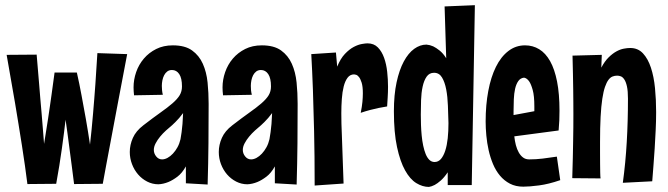

<svg xmlns="http://www.w3.org/2000/svg" viewBox="-20 -716 2605 749"><path d="M279.8 -433.1Q289.6 -390.1 298.3 -342.8Q306.2 -302.2 314.9 -252.2Q323.7 -202.1 331.1 -151.9Q334.5 -180.7 337.4 -211.4Q340.3 -242.2 343 -272.7Q345.7 -303.2 347.9 -332.5Q350.1 -361.8 352.1 -388.2Q356.4 -449.7 359.9 -508.8L476.1 -504.9Q457.5 -409.2 440.4 -316.9Q433.1 -277.3 425 -235.1Q417 -192.9 409.2 -151.1Q401.4 -109.4 394 -70.3Q386.7 -31.2 380.9 1L269 2Q264.6 -33.7 260 -68.4Q255.4 -103 251.2 -135.3Q247.1 -167.5 243.2 -196.3Q239.3 -225.1 235.8 -249Q230.5 -201.7 221.4 -136.5Q212.4 -71.3 199.2 1L86.9 2Q83 -30.3 77.4 -69.1Q71.8 -107.9 65.4 -149.4Q59.1 -190.9 52 -233.2Q44.9 -275.4 38.6 -314.5Q22.9 -406.2 5.9 -502L123 -502.9Q127.4 -445.8 132.8 -386.2Q134.8 -360.8 137.2 -332.3Q139.6 -303.7 142.3 -273.9Q145 -244.1 147.2 -213.9Q149.4 -183.6 151.9 -154.8Q155.8 -179.7 159.9 -204.8Q164.1 -230 167.7 -254.2Q171.4 -278.3 174.6 -301Q177.7 -323.7 180.7 -343.8Q187 -390.6 192.9 -433.1Z M793.9 -311Q793.9 -233.9 793.2 -156.7Q792.5 -79.6 790 3.9L705.1 -1V-66.9Q690.4 -40.5 671.9 -26.6Q653.3 -12.7 636.7 -5.9Q617.2 2 598.1 2.9Q574.7 2.9 554.2 -7.6Q533.7 -18.1 518.6 -35.6Q503.4 -53.2 494.9 -75.9Q486.3 -98.6 486.3 -123Q486.3 -150.9 498.3 -178Q510.3 -205.1 539.1 -227.1Q577.6 -256.8 606 -276.9Q634.3 -296.9 653.1 -313.2Q671.9 -329.6 680.9 -344.5Q689.9 -359.4 689.9 -378.9Q689.9 -411.1 679.2 -427Q668.5 -442.9 650.9 -442.9Q640.1 -442.9 632.6 -437.3Q625 -431.6 620.4 -422.6Q615.7 -413.6 613.5 -402.6Q611.3 -391.6 611.3 -380.9Q611.3 -373.5 612.1 -364.7Q612.8 -356 615.2 -346.2L502.9 -344.2Q502 -352.5 501.5 -360.1Q501 -367.7 501 -375Q501 -405.3 511.2 -434.8Q521.5 -464.4 541.3 -487.5Q561 -510.7 589.4 -524.9Q617.7 -539.1 654.3 -539.1Q701.7 -539.1 729.2 -519.3Q756.8 -499.5 771.2 -467.3Q785.6 -435.1 789.8 -394.3Q793.9 -353.5 793.9 -311ZM684.1 -172.9Q686.5 -185.1 688.5 -200.7Q690.4 -213.9 691.9 -232.7Q693.4 -251.5 694.3 -274.9Q686.5 -264.2 679.2 -255.9Q671.9 -247.6 665.5 -241.2Q658.2 -233.9 651.9 -228Q640.6 -218.8 627.9 -207.3Q615.2 -195.8 604.7 -183.1Q594.2 -170.4 587.2 -157Q580.1 -143.6 580.1 -130.9Q580.1 -117.2 589.4 -105.7Q598.6 -94.2 612.3 -94.2Q622.6 -94.2 633.5 -100.1Q644.5 -106 654.5 -116.7Q664.6 -127.4 672.4 -141.6Q680.2 -155.8 684.1 -172.9Z M1141.1 -311Q1141.1 -233.9 1140.4 -156.7Q1139.6 -79.6 1137.2 3.9L1052.2 -1V-66.9Q1037.6 -40.5 1019 -26.6Q1000.5 -12.7 983.9 -5.9Q964.4 2 945.3 2.9Q921.9 2.9 901.4 -7.6Q880.9 -18.1 865.7 -35.6Q850.6 -53.2 842 -75.9Q833.5 -98.6 833.5 -123Q833.5 -150.9 845.5 -178Q857.4 -205.1 886.2 -227.1Q924.8 -256.8 953.1 -276.9Q981.4 -296.9 1000.2 -313.2Q1019 -329.6 1028.1 -344.5Q1037.1 -359.4 1037.1 -378.9Q1037.1 -411.1 1026.4 -427Q1015.6 -442.9 998 -442.9Q987.3 -442.9 979.7 -437.3Q972.2 -431.6 967.5 -422.6Q962.9 -413.6 960.7 -402.6Q958.5 -391.6 958.5 -380.9Q958.5 -373.5 959.2 -364.7Q960 -356 962.4 -346.2L850.1 -344.2Q849.1 -352.5 848.6 -360.1Q848.1 -367.7 848.1 -375Q848.1 -405.3 858.4 -434.8Q868.7 -464.4 888.4 -487.5Q908.2 -510.7 936.5 -524.9Q964.8 -539.1 1001.5 -539.1Q1048.8 -539.1 1076.4 -519.3Q1104 -499.5 1118.4 -467.3Q1132.8 -435.1 1137 -394.3Q1141.1 -353.5 1141.1 -311ZM1031.2 -172.9Q1033.7 -185.1 1035.6 -200.7Q1037.6 -213.9 1039.1 -232.7Q1040.5 -251.5 1041.5 -274.9Q1033.7 -264.2 1026.4 -255.9Q1019 -247.6 1012.7 -241.2Q1005.4 -233.9 999 -228Q987.8 -218.8 975.1 -207.3Q962.4 -195.8 951.9 -183.1Q941.4 -170.4 934.3 -157Q927.2 -143.6 927.2 -130.9Q927.2 -117.2 936.5 -105.7Q945.8 -94.2 959.5 -94.2Q969.7 -94.2 980.7 -100.1Q991.7 -106 1001.7 -116.7Q1011.7 -127.4 1019.5 -141.6Q1027.3 -155.8 1031.2 -172.9Z M1490.2 -300.8Q1474.6 -298.3 1457.5 -294.9Q1442.9 -292 1424.3 -287.1Q1405.8 -282.2 1387.2 -275.9Q1392.1 -300.3 1393.8 -318.6Q1395.5 -336.9 1395.5 -352.1Q1395.5 -378.4 1390.9 -393.3Q1386.2 -408.2 1380.4 -415.5Q1374.5 -422.9 1368.9 -424.3Q1363.3 -425.8 1361.3 -425.8Q1345.7 -425.8 1335.9 -412.8Q1326.2 -399.9 1320.8 -378.7Q1315.4 -357.4 1313.5 -330.1Q1311.5 -302.7 1311.5 -273.9Q1311.5 -253.4 1312 -232.9Q1312.5 -212.4 1313.5 -191.9L1320.3 0L1207.5 7.8Q1207.5 -109.9 1205.3 -204.3Q1203.1 -298.8 1200.7 -365.7Q1197.8 -443.8 1194.3 -504.9L1290.5 -511.2L1295.4 -456.1Q1308.1 -487.3 1325.4 -505.6Q1342.8 -523.9 1360.1 -533Q1377.4 -542 1391.8 -544.4Q1406.2 -546.9 1413.6 -546.9Q1438.5 -546.9 1454.1 -531Q1469.7 -515.1 1478.5 -490.2Q1487.3 -465.3 1490.5 -435.5Q1493.7 -405.8 1493.7 -377.9Q1493.7 -356 1492.4 -336.2Q1491.2 -316.4 1490.2 -300.8Z M1832.5 -695.8 1820.3 5.9H1726.6V-43.9Q1712.4 -22.9 1699.2 -11.5Q1686 0 1675.8 5.4Q1663.6 11.7 1653.3 13.2Q1628.4 13.2 1604 -1.7Q1579.6 -16.6 1560.3 -51.3Q1541 -85.9 1528.8 -142.3Q1516.6 -198.7 1516.6 -282.2Q1516.6 -346.2 1527.1 -394.8Q1537.6 -443.4 1555.2 -476.1Q1572.8 -508.8 1595.7 -525.4Q1618.7 -542 1643.6 -542Q1656.7 -541 1669.9 -535.2Q1681.2 -529.8 1694.8 -519Q1708.5 -508.3 1720.7 -488.8L1714.4 -690.9ZM1729.5 -235.8Q1728.5 -269 1727.3 -303.7Q1726.1 -338.4 1720.7 -366.9Q1715.3 -395.5 1704.3 -413.8Q1693.4 -432.1 1673.3 -432.1Q1654.8 -432.1 1644.3 -417Q1633.8 -401.9 1628.7 -377.9Q1623.5 -354 1622.6 -325.2Q1621.6 -296.4 1621.6 -269Q1621.6 -250 1622.3 -229Q1623 -208 1625 -187.3Q1627 -166.5 1630.9 -147.9Q1634.8 -129.4 1640.6 -115Q1646.5 -100.6 1655 -92.3Q1663.6 -84 1675.3 -84Q1689.9 -84 1700.2 -95.9Q1710.4 -107.9 1717 -128.4Q1723.6 -148.9 1726.6 -176.5Q1729.5 -204.1 1729.5 -235.8Z M2165.5 -13.2Q2120.1 2.4 2082.8 7.3Q2045.4 12.2 2021.5 12.2Q1991.7 12.2 1969.2 0.5Q1946.8 -11.2 1930.4 -30.8Q1914.1 -50.3 1903.3 -75.9Q1892.6 -101.6 1886.2 -129.9Q1879.9 -158.2 1877.2 -187.3Q1874.5 -216.3 1874.5 -242.2Q1874.5 -306.6 1884.8 -361.1Q1895 -415.5 1914.6 -455.1Q1934.1 -494.6 1962.9 -516.8Q1991.7 -539.1 2028.3 -539.1Q2058.6 -539.1 2083.5 -523.9Q2108.4 -508.8 2126 -477.5Q2143.6 -446.3 2153.1 -398.2Q2162.6 -350.1 2162.6 -284.2Q2162.6 -265.6 2161.9 -246.6Q2161.1 -227.5 2159.2 -207L1986.3 -184.1Q1988.3 -166 1992.4 -149.9Q1996.6 -133.8 2003.7 -121.3Q2010.7 -108.9 2020.5 -101.6Q2030.3 -94.2 2044.4 -94.2Q2070.8 -94.2 2097.2 -97.4Q2123.5 -100.6 2152.3 -105ZM1983.4 -267.1 2064.5 -282.2V-300.8Q2064.5 -342.3 2058.1 -365Q2051.8 -387.7 2044.4 -398.4Q2035.6 -411.1 2024.4 -413.1Q2010.3 -411.6 2002 -399.9Q1993.7 -388.2 1989.5 -369.9Q1985.4 -351.6 1984.4 -328.6Q1983.4 -305.7 1983.4 -282.2Z M2409.7 -2.9Q2420.4 -81.5 2425 -162.1Q2429.7 -242.7 2429.7 -331.1Q2429.7 -360.8 2425.8 -378.7Q2421.9 -396.5 2415.5 -406Q2409.2 -415.5 2401.9 -418.2Q2394.5 -420.9 2387.7 -420.9Q2377.9 -420.9 2369.4 -417.5Q2360.8 -414.1 2353.5 -404.3Q2346.2 -394.5 2340.1 -377Q2334 -359.4 2329.6 -330.6Q2325.2 -301.8 2323 -260.5Q2320.8 -219.2 2320.8 -162.1Q2320.8 -141.6 2320.8 -119.4Q2320.8 -97.2 2321 -77.1Q2321.3 -57.1 2321.5 -41.7Q2321.8 -26.4 2322.8 -20L2212.4 -21Q2213.9 -65.4 2214.6 -100.3Q2215.3 -135.3 2215.8 -164.6Q2216.3 -193.8 2216.6 -219.5Q2216.8 -245.1 2216.8 -270Q2216.8 -292.5 2216.6 -316.2Q2216.3 -339.8 2216.1 -367.2Q2215.8 -394.5 2215.1 -427Q2214.4 -459.5 2213.4 -499L2327.6 -502L2325.7 -452.1Q2338.9 -477.1 2354 -491.9Q2369.1 -506.8 2384 -515.1Q2398.9 -523.4 2413.1 -526.1Q2427.2 -528.8 2438.5 -528.8Q2468.8 -528.8 2488.3 -507.8Q2507.8 -486.8 2519.3 -451.9Q2530.8 -417 2535.2 -372.1Q2539.6 -327.1 2539.6 -278.8Q2539.6 -243.7 2537.8 -207.5Q2536.1 -171.4 2533.9 -136.5Q2531.7 -101.6 2529.1 -69.1Q2526.4 -36.6 2524.4 -8.8Z"/></svg>

Font: Mouse Memoirs
Style: Regular
Weight: 400
Version: Version 1.000